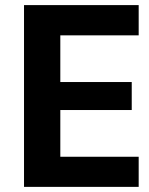

<svg xmlns="http://www.w3.org/2000/svg" viewBox="-20 -729 582 749"><path d="M521 -117.5H215.3V-299.8H493.9V-409H215.3V-591.1H521V-709.1H73.7V0H521Z"/></svg>

Font: Estedad-FD VF
Style: Regular
Weight: 100
Designer: Amin Abedi
Version: Version 7.3